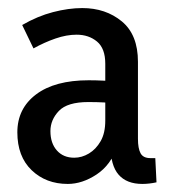

<svg xmlns="http://www.w3.org/2000/svg" viewBox="-20 -800 422 476"><path d="M254 -439 270 -436Q255 -391 219.5 -367.5Q184 -344 148 -344Q94 -344 58.5 -378Q23 -412 23 -472Q23 -531 69.5 -566Q116 -601 200 -601Q218 -601 238 -600Q258 -599 275 -595V-541Q257 -545 238.5 -546Q220 -547 199 -547Q147 -547 126 -525Q105 -503 105 -475Q105 -445 121 -427Q137 -409 164 -409Q183 -409 200.5 -419.5Q218 -430 229.5 -450Q241 -470 241 -501V-642Q241 -680 220.5 -697Q200 -714 170 -714Q145 -714 117.5 -704.5Q90 -695 63 -680L35 -738Q73 -760 111.5 -770Q150 -780 184 -780Q242 -780 282 -747Q322 -714 322 -647V-456Q322 -432 328.5 -420Q335 -408 353 -408Q356 -408 359 -408Q362 -408 365 -408L368 -348Q359 -346 350 -345Q341 -344 333 -344Q294 -344 274 -367Q254 -390 254 -439Z"/></svg>

Font: Yaldevi Medium
Style: Regular
Weight: 500
Designer: Sol Matas, Rajitha Manaperi, Kosala Senevirathne
Foundry: Mooniak
Version: Version 1.100